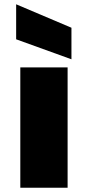

<svg xmlns="http://www.w3.org/2000/svg" viewBox="-20 -880 412 900"><path d="M55.7 -695.8V-859.9L314.9 -750V-602.1ZM75.2 0V-564H296.9V0Z"/></svg>

Font: Poppins Black
Style: Regular
Weight: 900
Designer: Ninad Kale (Devanagari), Jonny Pinhorn (Latin)
Foundry: Indian Type Foundry
Version: 4.004